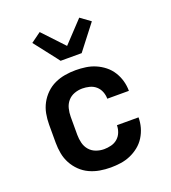

<svg xmlns="http://www.w3.org/2000/svg" viewBox="-142 -882 884 994"><g transform="rotate(-20 300.0 -384.5)"><path d="M298 8Q268 8 238.5 3Q209 -2 182 -14.5Q155 -27 133.5 -48Q112 -69 98 -95Q84 -121 78.5 -150.5Q73 -180 73 -210V-310Q73 -340 78.5 -369.5Q84 -399 98 -425Q112 -451 133.5 -472Q155 -493 182 -505.5Q209 -518 238.5 -523Q268 -528 298 -528Q325 -528 353 -524Q381 -520 406.5 -509Q432 -498 454 -480.5Q476 -463 491 -439Q506 -415 513.5 -388Q521 -361 521 -333H402Q402 -353 394.5 -372Q387 -391 372 -404Q357 -417 337 -422Q317 -427 298 -427Q275 -427 253.5 -419Q232 -411 217.5 -394Q203 -377 197.5 -354.5Q192 -332 192 -310V-210Q192 -188 197.5 -165.5Q203 -143 217.5 -126Q232 -109 253.5 -101Q275 -93 298 -93Q317 -93 337 -98Q357 -103 372 -116Q387 -129 394.5 -148Q402 -167 402 -187H521Q521 -159 513.5 -132Q506 -105 491 -81Q476 -57 454 -39.5Q432 -22 406.5 -11Q381 0 353 4Q325 8 298 8ZM242 -600 227 -620 136 -737 191 -777 300 -661 409 -777 464 -737 358 -600Z"/></g></svg>

Font: Iosevka Aile
Style: Bold
Weight: 700
Designer: Belleve Invis
Foundry: Belleve Invis
Version: Version 28.0.1; ttfautohint (v1.8.4)